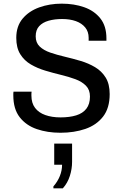

<svg xmlns="http://www.w3.org/2000/svg" viewBox="-20 -716 675 1050"><path d="M310.5 10Q239.5 10 181.1 -10Q122.8 -30 87.8 -74.9Q52.8 -119.8 52.8 -194.5Q52.8 -199.2 52.8 -204.6Q52.8 -210 53.8 -214.8H152.8Q151.8 -209.2 151.8 -203.9Q151.8 -198.5 151.8 -193Q151.8 -152.2 171.8 -125.9Q191.8 -99.5 227.9 -86.8Q264 -74 311 -74Q360.5 -74 396.6 -85.1Q432.8 -96.2 452.4 -121.6Q472 -147 472 -188Q472 -225 450.1 -247.2Q428.2 -269.5 392.2 -282.9Q356.2 -296.2 313.1 -306.6Q270 -317 227.4 -329.8Q184.8 -342.5 148.8 -363.5Q112.8 -384.5 90.9 -419.5Q69 -454.5 69 -509Q69 -572.5 103.5 -613.9Q138 -655.2 194.5 -675.6Q251 -696 317.8 -696Q385.2 -696 440.5 -676.5Q495.8 -657 528.9 -615.2Q562 -573.5 562 -506.2V-493.2H464.8V-509.2Q464.8 -543 446 -565.9Q427.2 -588.8 394.9 -600.4Q362.5 -612 319.5 -612Q278.2 -612 245.4 -602.6Q212.5 -593.2 193.9 -572.6Q175.2 -552 175.2 -517.5Q175.2 -482.5 197.1 -461.6Q219 -440.8 255 -428.4Q291 -416 334.5 -405.8Q378 -395.5 421 -382.8Q464 -370 500 -348.6Q536 -327.2 557.9 -291.9Q579.8 -256.5 579.8 -201.5Q579.8 -124.8 543.6 -78.2Q507.5 -31.8 446.5 -10.9Q385.5 10 310.5 10ZM272 313.8V303.5Q295.2 277 307.4 246.5Q319.5 216 319.5 185H276.5V69.5H374.2V169.2Q374.2 207.8 362 246.1Q349.8 284.5 323.8 313.8Z"/></svg>

Font: Chivo Medium
Style: Regular
Weight: 500
Designer: Hector Gatti
Foundry: Omnibus-Type
Version: Version 2.002